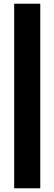

<svg xmlns="http://www.w3.org/2000/svg" viewBox="-20 -758 292 1030"><path d="M196 252V-738H56V252Z"/></svg>

Font: Gantari Black
Style: Regular
Weight: 900
Designer: Anugrah Pasau
Foundry: Lafontype
Version: Version 1.000